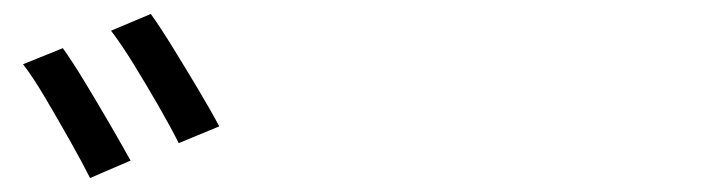

<svg xmlns="http://www.w3.org/2000/svg" viewBox="-20 -860 1040 275"><path d="M70 -791Q83 -773 101.5 -742.5Q120 -712 138 -681Q156 -650 167 -630L109 -605Q98 -627 80.5 -658Q63 -689 45 -719.5Q27 -750 13 -768ZM196 -840Q209 -822 227.5 -792Q246 -762 264.5 -731Q283 -700 294 -679L236 -655Q225 -677 207.5 -707.5Q190 -738 171.5 -768Q153 -798 139 -816Z"/></svg>

Font: Source Han Sans SC
Style: Regular
Weight: 400
Designer: Ryoko NISHIZUKA 西塚涼子 (kana, bopomofo & ideographs); Paul D. Hunt (Latin, Greek & Cyrillic); Sandoll Communications 산돌커뮤니
Foundry: Adobe
Version: Version 2.002;hotconv 1.0.116;makeotfexe 2.5.65601; ttfautoh